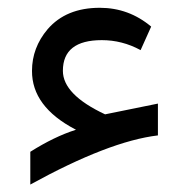

<svg xmlns="http://www.w3.org/2000/svg" viewBox="-20 -485 483 498"><path d="M58.6 -6.3V-91.3Q120.6 -130.4 175.3 -147.9L177.2 -148.4L175.3 -149.4Q62.5 -208.5 63 -301.3Q63 -361.3 103.5 -409.2Q151.4 -464.8 238.8 -464.8Q314 -464.8 372.1 -416L344.7 -355Q320.3 -368.2 295.4 -374.5Q270.5 -380.9 244.1 -380.9Q193.8 -380.9 168.5 -361.1Q143.1 -341.3 143.1 -301.3Q143.1 -239.7 252.4 -188.5H252.9L389.6 -216.3V-133.8Q262.7 -118.7 58.6 -6.3Z"/></svg>

Font: Nahid FD
Style: FD
Weight: 400
Foundry: DejaVu fonts team - Redesigned by Saber Rastikerdar
Version: Version 0.3.0